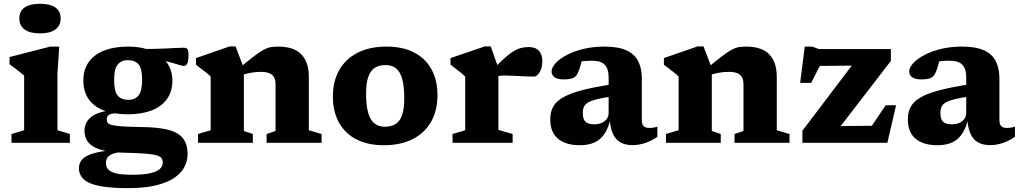

<svg xmlns="http://www.w3.org/2000/svg" viewBox="-20 -757 5406 1018"><path d="M192 -580Q138 -580 110.2 -600.8Q82.5 -621.5 82.5 -659.5Q82.5 -697.5 110.2 -717.2Q138 -737 192 -737Q246 -737 273.8 -717.2Q301.5 -697.5 301.5 -659.5Q301.5 -621.5 273.8 -600.8Q246 -580 192 -580ZM294 -510 284.5 -364.5V-66.5L350.5 -46.5V0H41V-46.5L108 -66.5V-356Q102 -362 89.2 -372Q76.5 -382 61 -393.8Q45.5 -405.5 30.5 -416.5V-454.5L246.5 -510Z M660.5 240.5Q585 240.5 534.5 233.5Q484 226.5 454.2 212.8Q424.5 199 411.5 179.2Q398.5 159.5 398.5 135Q398.5 114 409 97.2Q419.5 80.5 443.8 68.2Q468 56 509 48.2Q550 40.5 611.5 37.5H662.5V45Q616 47.5 589.5 55Q563 62.5 552.2 75.2Q541.5 88 541.5 106.5Q541.5 128 554.5 142Q567.5 156 598 162.8Q628.5 169.5 681.5 169.5Q739.5 169.5 775 161.8Q810.5 154 826.8 139.5Q843 125 843 105.5Q843 92 837 82.5Q831 73 811.8 67Q792.5 61 753.2 57.8Q714 54.5 648 53Q581.5 52 538.8 43Q496 34 471.8 18.2Q447.5 2.5 437.8 -18.5Q428 -39.5 428 -64.5Q428.5 -111.5 467.2 -139.8Q506 -168 593 -174.5L598.5 -157Q568.5 -155.5 557.2 -147.8Q546 -140 546 -124.5Q546 -113.5 550.8 -106.2Q555.5 -99 573 -94.2Q590.5 -89.5 628 -87Q665.5 -84.5 731 -83.5Q798.5 -82.5 845 -74.5Q891.5 -66.5 919.8 -49.8Q948 -33 961.2 -6.2Q974.5 20.5 974.5 59Q974.5 114.5 939.2 155.2Q904 196 834.2 218.2Q764.5 240.5 660.5 240.5ZM658.5 -151Q582.5 -151 529.8 -171.5Q477 -192 449.5 -232Q422 -272 422 -330Q422 -389.5 451.5 -429.5Q481 -469.5 534.2 -489.8Q587.5 -510 659 -510Q714 -510 757.5 -497Q801 -484 831.5 -460Q862 -436 878 -403Q894 -370 894 -330.5Q894 -271.5 864.8 -231.2Q835.5 -191 782.8 -171Q730 -151 658.5 -151ZM662 -227.5Q695 -227.5 714.2 -250.5Q733.5 -273.5 733.5 -334.5Q733.5 -393 714.8 -415.5Q696 -438 657 -438Q624 -438 604.5 -415.2Q585 -392.5 585 -331.5Q585 -273 604 -250.2Q623 -227.5 662 -227.5ZM745.5 -453.5 729 -498.5Q762 -497 795.5 -497.8Q829 -498.5 859.5 -500Q890 -501.5 914.2 -502.8Q938.5 -504 953.5 -504Q968.5 -504 974 -496.5Q979.5 -489 979.5 -467Q979.5 -432 972.8 -419.8Q966 -407.5 955.5 -407.5Q946.5 -407.5 932.5 -412Q918.5 -416.5 895.2 -423.2Q872 -430 835.8 -438.2Q799.5 -446.5 745.5 -453.5Z M1273 -396V-62.5L1320.5 -46.5V0H1030V-46.5L1097 -66.5V-351.5Q1088 -360.5 1069.2 -375.2Q1050.5 -390 1019 -414V-449L1197.5 -511H1229ZM1393.5 -46.5 1441 -62.5V-309.5Q1441 -332.5 1433.2 -347Q1425.5 -361.5 1408.2 -368.8Q1391 -376 1362 -376Q1336 -376 1308.8 -371Q1281.5 -366 1258 -357.5L1246 -394Q1295 -434.5 1325.8 -458Q1356.5 -481.5 1377.2 -492.8Q1398 -504 1415.5 -507Q1433 -510 1455 -510Q1537.5 -510 1577.5 -469Q1617.5 -428 1617.5 -349.5V-66.5L1685 -46.5V0H1393.5Z M2020.5 -85Q2055 -85 2078 -99.8Q2101 -114.5 2112.2 -147.8Q2123.5 -181 2123.5 -235.5Q2123.5 -297 2113.2 -336Q2103 -375 2081 -393.5Q2059 -412 2024.5 -412Q1989.5 -412 1966.8 -397.2Q1944 -382.5 1932.5 -349.2Q1921 -316 1921 -261.5Q1921 -200.5 1931.5 -161.2Q1942 -122 1964 -103.5Q1986 -85 2020.5 -85ZM2015.5 13Q1930 13 1869.8 -18Q1809.5 -49 1777.2 -107.2Q1745 -165.5 1745 -245Q1745 -327 1779.2 -386.5Q1813.5 -446 1877.2 -478Q1941 -510 2029.5 -510Q2114.5 -510 2175 -479Q2235.5 -448 2267.5 -390Q2299.5 -332 2299.5 -252Q2299.5 -170 2265.2 -110.5Q2231 -51 2167.2 -19Q2103.5 13 2015.5 13Z M2782.5 -507.5Q2820 -507.5 2837.8 -487.2Q2855.5 -467 2855.5 -434.5Q2855.5 -397 2841 -374Q2826.5 -351 2811.5 -351Q2782 -351 2756.8 -352.5Q2731.5 -354 2706.5 -355.2Q2681.5 -356.5 2653.5 -356.5Q2639.5 -356.5 2628.8 -355Q2618 -353.5 2608.2 -349.2Q2598.5 -345 2586 -337L2571 -365Q2613.5 -410.5 2643.8 -438.5Q2674 -466.5 2697 -481.5Q2720 -496.5 2740.2 -502Q2760.5 -507.5 2782.5 -507.5ZM2622.5 -396V-68.5L2698 -46.5V0H2379.5V-46.5L2446.5 -66.5V-351.5Q2439.5 -358.5 2428 -368Q2416.5 -377.5 2401.2 -389Q2386 -400.5 2368.5 -414V-449L2550.5 -511H2582Z M3238.5 -312 3233 -246.5Q3180 -239.5 3147.5 -231.5Q3115 -223.5 3098.2 -213.5Q3081.5 -203.5 3075.8 -190Q3070 -176.5 3070 -158.5Q3070 -126 3083.8 -112Q3097.5 -98 3131.5 -98Q3154 -98 3171 -105.8Q3188 -113.5 3197.5 -127Q3207 -140.5 3207 -158V-347Q3207 -391.5 3187 -413.2Q3167 -435 3119.5 -435Q3094 -435 3075.8 -433.2Q3057.5 -431.5 3043.5 -428L3071.5 -467.5Q3067 -445 3062.8 -427.5Q3058.5 -410 3053.8 -395.8Q3049 -381.5 3043 -369Q3034.5 -349.5 3016.8 -342.8Q2999 -336 2969 -336Q2936 -336 2920.2 -347.5Q2904.5 -359 2904.5 -377.5Q2904.5 -398 2925 -421Q2945.5 -444 2983 -464.2Q3020.5 -484.5 3071.8 -497.2Q3123 -510 3184.5 -510Q3258.5 -510 3302 -489.8Q3345.5 -469.5 3364.2 -431.8Q3383 -394 3383 -341.5V-120Q3383 -104.5 3387.5 -95.5Q3392 -86.5 3401 -82.5Q3410 -78.5 3423.5 -78.5Q3432.5 -78.5 3442.8 -80Q3453 -81.5 3465.5 -85.5V-31.5Q3436.5 -11.5 3402.5 0.5Q3368.5 12.5 3333.5 12.5Q3295 12.5 3269 -2.5Q3243 -17.5 3229.2 -48.8Q3215.5 -80 3212.5 -128.5L3218.5 -133Q3207 -80.5 3185.5 -48.2Q3164 -16 3131.8 -1.5Q3099.5 13 3054.5 13Q2980 13 2938.8 -21.2Q2897.5 -55.5 2897.5 -124Q2897.5 -159.5 2910.8 -187.2Q2924 -215 2960 -237.5Q2996 -260 3063.2 -278Q3130.5 -296 3238.5 -312Z M3754 -396V-62.5L3801.5 -46.5V0H3511V-46.5L3578 -66.5V-351.5Q3569 -360.5 3550.2 -375.2Q3531.5 -390 3500 -414V-449L3678.5 -511H3710ZM3874.5 -46.5 3922 -62.5V-309.5Q3922 -332.5 3914.2 -347Q3906.5 -361.5 3889.2 -368.8Q3872 -376 3843 -376Q3817 -376 3789.8 -371Q3762.5 -366 3739 -357.5L3727 -394Q3776 -434.5 3806.8 -458Q3837.5 -481.5 3858.2 -492.8Q3879 -504 3896.5 -507Q3914 -510 3936 -510Q4018.5 -510 4058.5 -469Q4098.5 -428 4098.5 -349.5V-66.5L4166 -46.5V0H3874.5Z M4234.5 0V-64L4536 -461.5L4609 -410L4266.5 -407L4364 -481.5L4281 -317.5H4222.5L4247 -510H4286.5L4321.5 -497H4703.5V-434L4395 -33.5L4326 -87.5L4634.5 -90.5L4562 -30L4676 -199H4731L4685 0Z M5134.5 -312 5129 -246.5Q5076 -239.5 5043.5 -231.5Q5011 -223.5 4994.2 -213.5Q4977.5 -203.5 4971.8 -190Q4966 -176.5 4966 -158.5Q4966 -126 4979.8 -112Q4993.5 -98 5027.5 -98Q5050 -98 5067 -105.8Q5084 -113.5 5093.5 -127Q5103 -140.5 5103 -158V-347Q5103 -391.5 5083 -413.2Q5063 -435 5015.5 -435Q4990 -435 4971.8 -433.2Q4953.5 -431.5 4939.5 -428L4967.5 -467.5Q4963 -445 4958.8 -427.5Q4954.5 -410 4949.8 -395.8Q4945 -381.5 4939 -369Q4930.5 -349.5 4912.8 -342.8Q4895 -336 4865 -336Q4832 -336 4816.2 -347.5Q4800.5 -359 4800.5 -377.5Q4800.5 -398 4821 -421Q4841.5 -444 4879 -464.2Q4916.5 -484.5 4967.8 -497.2Q5019 -510 5080.5 -510Q5154.5 -510 5198 -489.8Q5241.5 -469.5 5260.2 -431.8Q5279 -394 5279 -341.5V-120Q5279 -104.5 5283.5 -95.5Q5288 -86.5 5297 -82.5Q5306 -78.5 5319.5 -78.5Q5328.5 -78.5 5338.8 -80Q5349 -81.5 5361.5 -85.5V-31.5Q5332.5 -11.5 5298.5 0.5Q5264.5 12.5 5229.5 12.5Q5191 12.5 5165 -2.5Q5139 -17.5 5125.2 -48.8Q5111.5 -80 5108.5 -128.5L5114.5 -133Q5103 -80.5 5081.5 -48.2Q5060 -16 5027.8 -1.5Q4995.5 13 4950.5 13Q4876 13 4834.8 -21.2Q4793.5 -55.5 4793.5 -124Q4793.5 -159.5 4806.8 -187.2Q4820 -215 4856 -237.5Q4892 -260 4959.2 -278Q5026.5 -296 5134.5 -312Z"/></svg>

Font: Newsreader 9pt
Style: Bold
Weight: 700
Designer: Hugues Gentile
Foundry: Production Type
Version: Version 1.003